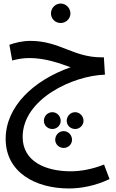

<svg xmlns="http://www.w3.org/2000/svg" viewBox="-20 -672 658 1085"><path d="M323 -542C353 -542 378 -566 378 -596C378 -626 353 -652 323 -652C292 -652 268 -626 268 -596C268 -566 292 -542 323 -542ZM369 393C436 393 517 379 599 340L568 258C501 284 438 296 379 296C242 296 108 243 108 102C108 -113 393 -245 573 -250L567 -348H552C391 -349 317 -441 151 -441C109 -441 66 -431 33 -419L49 -330C75 -337 107 -344 145 -344C239 -344 316 -314 379 -292C169 -218 12 -70 12 113C12 303 182 393 369 393ZM276 57C302 57 323 36 323 11C323 -16 302 -38 276 -38C249 -38 228 -16 228 11C228 36 249 57 276 57ZM405 57C430 57 452 36 452 11C452 -16 430 -38 405 -38C378 -38 357 -16 357 11C357 36 378 57 405 57ZM340 164C366 164 387 143 387 118C387 91 366 69 340 69C313 69 292 91 292 118C292 143 313 164 340 164Z"/></svg>

Font: Noto Sans Arabic SemCond Med
Style: Regular
Weight: 500
Width: 4
Designer: Monotype Design Team, Nadine Chahine, Nizar Qandah and Khaled Hosny
Foundry: Monotype Imaging Inc.
Version: Version 2.012